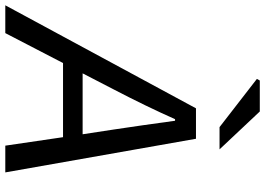

<svg xmlns="http://www.w3.org/2000/svg" viewBox="-204 -843 1001 725"><g transform="rotate(90 296.5 -480.5)"><path d="M343 -720H458L585 0H484L452 -218H172L59 0H-46ZM232 -950 238 -961H355L498 -809H414ZM441 -292 423 -410 407 -519Q394 -611 390 -641H384Q336 -533 272 -410L211 -292Z"/></g></svg>

Font: Nebula Sans Medium
Style: Regular
Weight: 500
Italic angle: -9°
Designer: Paul D. Hunt for Adobe (as Source Sans)
Foundry: Nebula Entertainment & Broadcasting LLC
Version: Version 1.010